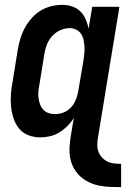

<svg xmlns="http://www.w3.org/2000/svg" viewBox="-20 -558 540 791"><path d="M479 213Q456 213 433 212Q410 211 387.5 206.5Q365 202 345 192Q325 182 309.5 167.5Q294 153 283.5 133.5Q273 114 269 92Q265 70 266.5 46.5Q268 23 272 0L284 -72Q273 -54 257.5 -38.5Q242 -23 223.5 -12Q205 -1 185 3.5Q165 8 145 8Q119 8 95.5 -1.5Q72 -11 57.5 -29.5Q43 -48 35.5 -71.5Q28 -95 25.5 -120Q23 -145 25 -171Q27 -197 32 -222L53 -352Q57 -375 63.5 -397.5Q70 -420 81.5 -441.5Q93 -463 109 -481.5Q125 -500 145.5 -513Q166 -526 189.5 -532Q213 -538 236 -538Q257 -538 277 -531.5Q297 -525 311 -511Q325 -497 333 -478.5Q341 -460 345 -440L360 -530H472L385 0Q382 16 381 32Q380 48 384 62Q388 76 397.5 87.5Q407 99 419.5 106Q432 113 447.5 115Q463 117 479 117ZM207 -88Q224 -88 241.5 -94.5Q259 -101 272 -115Q285 -129 292 -146Q299 -163 302 -180L324 -310Q326 -325 327.5 -339Q329 -353 328 -367Q327 -381 324 -394.5Q321 -408 313.5 -419Q306 -430 293.5 -436Q281 -442 267 -442Q247 -442 228 -433.5Q209 -425 195 -409.5Q181 -394 173.5 -375Q166 -356 163 -337L142 -207Q139 -193 138 -179.5Q137 -166 139 -152.5Q141 -139 145.5 -127Q150 -115 159 -105.5Q168 -96 180.5 -92Q193 -88 207 -88Z"/></svg>

Font: Iosevka Curly Oblique
Style: Bold
Weight: 700
Italic angle: -9°
Monospace: yes
Designer: Belleve Invis
Foundry: Belleve Invis
Version: Version 11.1.0; ttfautohint (v1.8.3)